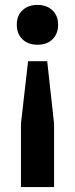

<svg xmlns="http://www.w3.org/2000/svg" viewBox="-20 -573 306 783"><path d="M94.5 -323.5H172.5L200.5 -69V190H65.5V-69ZM133 -553Q170.5 -553 193.8 -531Q217 -509 217 -472Q217 -435.5 194.2 -413Q171.5 -390.5 133 -390.5Q94.5 -390.5 71.5 -412.8Q48.5 -435 48.5 -472Q48.5 -510 72 -531.5Q95.5 -553 133 -553Z"/></svg>

Font: Encode Sans SC SemiCondensed SemiBold
Style: Regular
Weight: 600
Width: 4
Designer: Multiple Designers
Foundry: Impallari Type
Version: Version 3.002